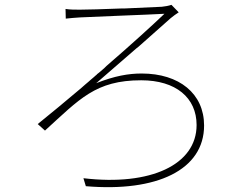

<svg xmlns="http://www.w3.org/2000/svg" viewBox="-20 -744 1040 794"><path d="M824 -225C824 -357 721 -440 566 -440C511 -440 454 -430 378 -400C422 -438 483 -491 544 -544L553 -551C600 -593 648 -635 686 -669C693 -675 712 -689 719 -693L689 -724C678 -720 660 -717 649 -716C622 -715 560 -712 495 -709H483C410 -706 337 -704 310 -704C289 -704 270 -704 251 -707L252 -667C271 -669 292 -671 311 -672C363 -675 590 -683 660 -687C613 -642 521 -558 420 -471L412 -463C405 -457 397 -450 390 -444L381 -437C380 -435 379 -434 377 -433L368 -425L355 -414L346 -406C342 -403 338 -399 333 -395L325 -388L316 -380C251 -325 187 -272 136 -231L166 -204C309 -334 375 -412 564 -412C707 -412 793 -340 793 -227C793 -63 603 26 325 -7L335 26C628 51 824 -41 824 -225Z"/></svg>

Font: Glow Sans SC Normal ExtraLight
Style: Regular
Weight: 200
Designer: Ryoko NISHIZUKA (kana, bopomofo & ideographs); Paul D. Hunt (Latin, Greek & Cyrillic); Sandoll Communications, Soo-young
Version: Version 0.93